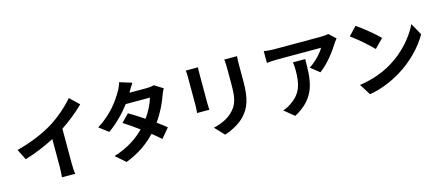

<svg xmlns="http://www.w3.org/2000/svg" viewBox="-58 -1483 5035 2195"><g transform="rotate(-15 2460.0 -385.5)"><path d="M62 -389 125 -263C248 -299 375 -353 478 -407V-87C478 -43 475 20 471 44H629C622 19 620 -43 620 -87V-491C717 -555 813 -633 889 -708L781 -811C716 -732 602 -632 499 -568C388 -500 241 -435 62 -389Z M1529 -792 1384 -837C1375 -803 1354 -757 1338 -733C1288 -646 1195 -509 1020 -400L1128 -317C1229 -387 1322 -483 1392 -576H1678C1663 -514 1620 -427 1568 -355C1505 -397 1442 -438 1389 -468L1300 -377C1351 -345 1417 -300 1482 -252C1399 -169 1288 -88 1115 -35L1231 66C1387 7 1501 -78 1589 -171C1630 -138 1667 -107 1694 -82L1789 -195C1760 -219 1721 -248 1678 -279C1749 -379 1799 -486 1826 -567C1835 -592 1848 -619 1859 -638L1757 -701C1735 -694 1701 -690 1670 -690H1467C1479 -712 1504 -757 1529 -792Z M2763 -776H2612C2616 -748 2618 -716 2618 -676V-486C2618 -330 2605 -255 2536 -180C2476 -115 2395 -77 2296 -54L2400 56C2473 33 2577 -16 2643 -88C2717 -170 2759 -263 2759 -478V-676C2759 -716 2761 -748 2763 -776ZM2299 -768H2155C2158 -745 2159 -710 2159 -691V-354C2159 -324 2155 -285 2154 -266H2299C2297 -289 2296 -328 2296 -353V-691C2296 -723 2297 -745 2299 -768Z M3915 -677 3836 -751C3817 -745 3762 -742 3734 -742H3195C3153 -742 3111 -746 3073 -752V-613C3120 -617 3153 -620 3195 -620H3716C3690 -571 3612 -483 3532 -434L3636 -351C3734 -421 3829 -547 3876 -625C3885 -640 3904 -664 3915 -677ZM3507 -542H3362C3367 -510 3369 -483 3369 -452C3369 -288 3345 -182 3218 -94C3181 -67 3145 -50 3113 -39L3230 56C3502 -90 3507 -294 3507 -542Z M4161 -760 4067 -660C4140 -609 4265 -500 4317 -444L4419 -548C4361 -609 4231 -713 4161 -760ZM4036 -94 4120 38C4261 14 4390 -42 4491 -103C4652 -200 4785 -338 4861 -473L4783 -614C4720 -479 4590 -326 4419 -225C4322 -167 4192 -116 4036 -94Z"/></g></svg>

Font: Source Han Sans CN
Style: Bold
Weight: 700
Designer: Ryoko NISHIZUKA 西塚涼子 (kana, bopomofo & ideographs); Paul D. Hunt (Latin, Greek & Cyrillic); Sandoll Communications 산돌커뮤니
Foundry: Adobe
Version: Version 2.001;hotconv 1.0.107;makeotfexe 2.5.65593